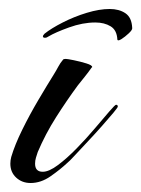

<svg xmlns="http://www.w3.org/2000/svg" viewBox="-20 -403 314 427"><path d="M48 4Q29 4 16 -8Q3 -20 3 -39Q3 -43 3.5 -46.5Q4 -50 5 -54Q13 -81 29.5 -114.5Q46 -148 65.5 -181Q85 -214 100 -238Q105 -246 109.5 -254.5Q114 -263 120 -270Q121 -272 126 -272Q130 -272 144.5 -269Q159 -266 172 -262Q185 -258 185 -254Q185 -253 184 -253Q177 -243 169 -233Q161 -223 153 -213Q128 -179 104.5 -142Q81 -105 64 -65Q62 -59 60 -52.5Q58 -46 58 -39Q58 -21 75 -21Q89 -21 109 -36Q129 -51 150.5 -73Q172 -95 191 -117.5Q210 -140 223 -155Q236 -170 238 -170Q242 -170 242 -166Q242 -164 232 -152Q222 -140 206.5 -122.5Q191 -105 174.5 -87.5Q158 -70 146 -57Q134 -44 130 -41Q114 -26 92.5 -11Q71 4 48 4ZM241 -315Q240 -336 226 -344.5Q212 -353 192 -353Q164 -353 133.5 -342Q103 -331 88 -322Q84 -319 80 -319Q76 -319 75.5 -321.5Q75 -324 79 -328Q94 -340 119.5 -353Q145 -366 173 -374.5Q201 -383 224 -383Q245 -383 259 -373.5Q273 -364 274 -341Q275 -337 266.5 -329Q258 -321 250 -316Q242 -311 241 -315Z"/></svg>

Font: Caramel
Style: Regular
Weight: 400
Designer: Robert E. Leuschke
Foundry: Robert E. Leuschke
Version: Version 1.010